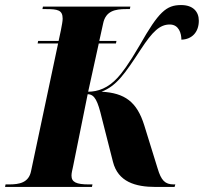

<svg xmlns="http://www.w3.org/2000/svg" viewBox="-51 -740 807 760"><path d="M-31 0H313L315 -10H301C251 -10 232 -19 232 -45C232 -55 235 -66 238 -80L296 -367C324 -367 336 -340 352 -273L396 -100C416 -20 485 0 565 0H640L643 -10H637C602 -10 587 -26 573 -73L520 -244C491 -337 443 -372 351 -377C410 -400 442 -446 506 -544C553 -616 582 -643 621 -643C657 -643 667 -608 667 -583C708 -584 736 -612 736 -658C736 -694 713 -720 666 -720C607 -720 577 -693 502 -561C458 -485 430 -449 415 -433C377 -391 336 -377 298 -377L340 -568H408L410 -578H342L357 -646C367 -697 405 -704 448 -704H463L465 -714H119L117 -704H131C178 -704 197 -700 197 -666C197 -656 194 -641 190 -620L181 -578H100L98 -568H179L72 -63C63 -17 26 -10 -15 -10H-29Z"/></svg>

Font: Noto Serif Display Condensed ExtraBold
Style: Italic
Weight: 800
Width: 3
Italic angle: -12°
Designer: Monotype Design Team
Foundry: Monotype Imaging Inc.
Version: Version 2.009